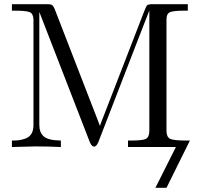

<svg xmlns="http://www.w3.org/2000/svg" viewBox="-20 -703 956 918"><path d="M37 0V-31Q57 -31 70 -32.5Q83 -34 101.5 -40.5Q120 -47 130 -63Q140 -79 140 -105V-610Q139 -637 123 -644.5Q107 -652 50 -652H37V-683H208Q222 -683 228.5 -679Q235 -675 241 -661L458 -101Q461 -112 479 -157L664 -635Q677 -670 682.5 -676.5Q688 -683 707 -683H878V-652H863Q808 -652 792 -644.5Q776 -637 776 -610V-75Q777 -47 794 -39Q811 -31 873 -31H888L776 195H723L821 0H592V-31H606Q662 -31 677.5 -39Q693 -47 694 -75V-653Q690 -641 681 -619Q672 -597 669 -589L450 -23Q441 -2 430 -2Q419 -2 410 -22L168 -646V-106Q168 -69 189.5 -50.5Q211 -32 271 -31V0Q211 -3 150 -3Q139 -3 37 0Z"/></svg>

Font: CMU Serif
Style: Roman
Weight: 500
Version: Version 0.7.0